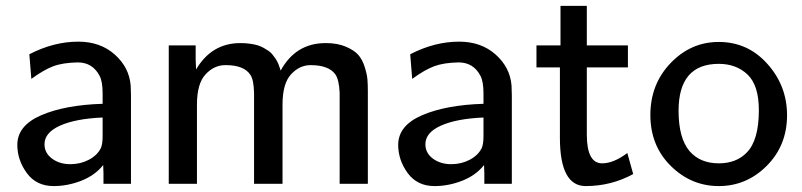

<svg xmlns="http://www.w3.org/2000/svg" viewBox="-20 -627 2735 655"><path d="M39.1 -132.8Q39.1 -198.7 120.6 -233.9Q202.1 -269 330.1 -272.9V-308.1Q330.1 -349.1 319.8 -368.2Q295.9 -414.1 245.1 -414.1Q194.3 -413.1 162.1 -401.1Q129.9 -389.2 86.9 -357.9L80.1 -441.9Q163.1 -484.9 247.1 -484.9Q322.3 -484.9 371.6 -440.9Q420.9 -397 425.8 -335L426.8 -301.8V0H333V-36.1L332 -64Q304.2 -28.8 257.6 -10.5Q210.9 7.8 163.1 7.8Q104 7.8 71.5 -36.6Q39.1 -81.1 39.1 -132.8ZM131.8 -134.8Q131.8 -105 157.5 -85.9Q183.1 -66.9 220.2 -66.9Q254.4 -66.9 283.2 -82Q312 -97.2 324.2 -122.1Q330.1 -135.3 330.1 -163.1V-226.1Q238.3 -222.2 185.1 -198.5Q131.8 -174.8 131.8 -134.8Z M555.7 0V-472.2H647.5V-423.8L648.9 -390.1Q702.1 -480 799.8 -480Q816.9 -480 831.8 -478Q846.7 -476.1 858.2 -472.7Q869.6 -469.2 879.6 -463.6Q889.6 -458 896.7 -453.1Q903.8 -448.2 909.7 -440.7Q915.5 -433.1 919.2 -428Q922.9 -422.9 926.8 -415Q930.7 -407.2 931.6 -403.6Q932.6 -399.9 935.1 -393.6Q937.5 -387.2 937.5 -386.2Q988.8 -480 1090.8 -480Q1091.3 -480 1091.8 -480Q1130.9 -480 1159.2 -468Q1187.5 -456.1 1201.7 -440.4Q1215.8 -424.8 1223.9 -399.4Q1231.9 -374 1233.4 -356.9Q1234.9 -339.8 1234.9 -314.9V0H1138.7V-310.1Q1136.7 -356 1123.5 -374Q1100.6 -404.8 1039.6 -404.8Q1001.5 -404.8 972.7 -373.3Q943.8 -341.8 943.8 -270V0H846.7V-310.1Q845.7 -354 834.5 -371.1Q813 -404.8 750.5 -404.8Q749.5 -404.8 748.5 -404.8Q710.4 -404.8 681.2 -373.3Q651.9 -341.8 651.9 -270V0Z M1338.4 -132.8Q1338.4 -198.7 1419.9 -233.9Q1501.5 -269 1629.4 -272.9V-308.1Q1629.4 -349.1 1619.1 -368.2Q1595.2 -414.1 1544.4 -414.1Q1493.7 -413.1 1461.4 -401.1Q1429.2 -389.2 1386.2 -357.9L1379.4 -441.9Q1462.4 -484.9 1546.4 -484.9Q1621.6 -484.9 1670.9 -440.9Q1720.2 -397 1725.1 -335L1726.1 -301.8V0H1632.3V-36.1L1631.3 -64Q1603.5 -28.8 1556.9 -10.5Q1510.3 7.8 1462.4 7.8Q1403.3 7.8 1370.8 -36.6Q1338.4 -81.1 1338.4 -132.8ZM1431.2 -134.8Q1431.2 -105 1456.8 -85.9Q1482.4 -66.9 1519.5 -66.9Q1553.7 -66.9 1582.5 -82Q1611.3 -97.2 1623.5 -122.1Q1629.4 -135.3 1629.4 -163.1V-226.1Q1537.6 -222.2 1484.4 -198.5Q1431.2 -174.8 1431.2 -134.8Z M1810.1 -397V-472.2H1892.1V-606.9H1981.9V-472.2H2122.1V-397H1981.9V-168Q1981.9 -69.8 2034.2 -69.8Q2073.2 -69.8 2120.1 -105L2140.1 -33.2Q2064.9 7.8 1978 7.8Q1890.1 7.8 1890.1 -157.2V-397Z M2432.1 -483.9Q2531.2 -483.9 2598.1 -408.9Q2665 -334 2665 -233.9Q2665 -130.9 2595.9 -61.5Q2526.9 7.8 2432.1 7.8Q2337.9 7.8 2268.3 -61Q2198.7 -129.9 2198.7 -234.9Q2198.7 -339.8 2267.8 -411.9Q2336.9 -483.9 2432.1 -483.9ZM2294.9 -249Q2294.9 -156.2 2332 -111.8Q2368.2 -69.8 2432.1 -69.8Q2492.2 -69.8 2527.8 -106.9Q2568.8 -148.9 2568.8 -251Q2568.8 -335.9 2530.3 -372.6Q2491.7 -409.2 2432.1 -409.2Q2294.9 -409.2 2294.9 -249Z"/></svg>

Font: CMU Bright
Style: SemiBold
Weight: 600
Version: Version 0.7.0